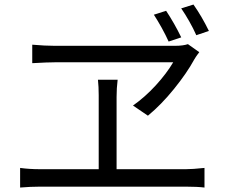

<svg xmlns="http://www.w3.org/2000/svg" viewBox="-20 -849 1017 858"><path d="M789.9 -682 733.6 -663.3Q720.3 -692.7 702.6 -724.8Q684.8 -756.8 667.6 -783.3L722.3 -800.8Q759.2 -745.2 789.9 -682ZM913.5 -710.7 857.2 -691.7Q843.9 -721.9 825.9 -753.5Q808 -785.2 789.8 -811.6L844.5 -828.7Q881.8 -775.9 913.5 -710.7ZM862.5 -605.1Q858.9 -600.1 855.1 -594.6Q851.3 -589.1 848 -583.1Q815.2 -522.8 757.8 -451.8Q700.3 -380.7 641 -332L574.3 -377.3Q628.2 -415.3 676.3 -467.8Q724.4 -520.4 754 -570.7H227.9Q194.1 -570.7 124.1 -566.7V-649.3Q181.9 -644.3 223.5 -644.3H762.6Q797.6 -644.3 819.8 -651.7L870.5 -615.8ZM501 -56.4H421.1V-416.4V-424.2Q421.1 -461.1 417.7 -492.7H505.7Q501 -455.4 501 -416ZM158 -92.9H811Q839.7 -92.9 893.8 -98.6V-10.9Q861.5 -14.9 811 -14.9H158Q116.6 -14.9 69.9 -10.9V-98.6Q111.2 -92.9 158 -92.9Z"/></svg>

Font: Min Sans VF VF
Style: Regular
Weight: 400
Designer: Jinseong-Kim, NotoSansCJK, Nunito
Foundry: Jinseong-Kim
Version: Version 1.420;Glyphs 3.1.2 (3151)